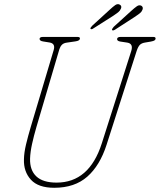

<svg xmlns="http://www.w3.org/2000/svg" viewBox="-20 -875 758 910"><path d="M462.5 -195.5 602 -633Q613 -668 583.5 -673L550.5 -678Q535 -680.5 535 -689.5Q535 -700 552 -700H706.5Q717.5 -700 717.5 -692.5Q717.5 -687.5 713 -684Q708.5 -680.5 695 -678L668.5 -673.5Q652 -671 643.5 -663Q635 -655 628 -634.5L485 -188.5Q453.5 -90.5 393.8 -37.8Q334 15 237 15Q161.5 15 126.5 -23.2Q91.5 -61.5 93.5 -120Q94 -151.5 103.5 -191Q113 -230.5 125.5 -272.5L234.5 -638Q243.5 -668.5 215.5 -673.5L184.5 -678.5Q167.5 -681 167.5 -691Q168.5 -700 183.5 -700H346.5Q359 -700 359 -693Q359 -682 338 -679L297 -673Q281.5 -671 273.5 -662.8Q265.5 -654.5 261.5 -642L152.5 -272.5Q140.5 -231.5 132 -193Q123.5 -154.5 122.5 -123Q121 -68.5 152.2 -39Q183.5 -9.5 248 -9.5Q403 -9.5 462.5 -195.5ZM499 -828Q515 -843 526.2 -850.8Q537.5 -858.5 547.5 -853Q562 -845 548 -825Q543 -818.5 534 -812.2Q525 -806 516.5 -800L422 -740Q413 -733.5 408.5 -739Q408 -744 417.5 -753.5ZM601 -822.5Q617.5 -837.5 628.5 -845.2Q639.5 -853 649.5 -848Q663.5 -839.5 650.5 -820Q645 -813 635.8 -806.8Q626.5 -800.5 618 -794.5L524.5 -734Q514 -728 511 -733Q510 -738 519 -748Z"/></svg>

Font: Fraunces144ptSuperSoftThinItalic
Style: Italic
Weight: 100
Italic angle: -16°
Version: Version 1.000;[0bf87f6ff]